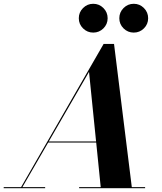

<svg xmlns="http://www.w3.org/2000/svg" viewBox="-67 -998 860 1018"><path d="M565.6 -901.3Q565.6 -932.9 588.1 -955.4Q610.6 -977.9 642.2 -977.9Q673.7 -977.9 696.1 -955.4Q718.5 -932.9 718.5 -901.3Q718.5 -869.8 696.1 -847.5Q673.7 -825.2 642.2 -825.2Q610.6 -825.2 588.1 -847.5Q565.6 -869.8 565.6 -901.3ZM350.8 -901.3Q350.8 -932.9 373.3 -955.4Q395.8 -977.9 427.3 -977.9Q458.9 -977.9 481.3 -955.4Q503.7 -932.9 503.7 -901.3Q503.7 -869.8 481.3 -847.5Q458.9 -825.2 427.3 -825.2Q395.8 -825.2 373.3 -847.5Q350.8 -869.8 350.8 -901.3ZM-47.4 -5.9H44.9L482.4 -765.1H537.6L631.8 -5.9H702.4V0H352.5V-5.9H467L443.1 -242.2H188.5L51.8 -5.9H172.4V0H-47.4ZM405 -616.9 191.7 -248H442.4Z"/></svg>

Font: Bodoni* 36
Style: Bold Italic
Weight: 700
Italic angle: -13°
Version: Version 2.000; ttfautohint (v1.8.1)